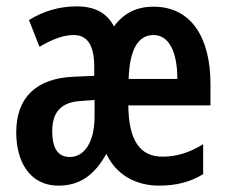

<svg xmlns="http://www.w3.org/2000/svg" viewBox="-20 -573 717 603"><path d="M462 -552C408 -552 368 -531 338 -490C316 -532 278 -553 221 -553C165 -553 114 -537 71 -510L104 -426C146 -451 181 -463 211 -463C256 -463 276 -429 276 -362V-335L211 -332C95 -327 31 -268 31 -157C31 -70 70 10 164 10C228 10 276 -21 314 -90C345 -23 408 10 479 10C533 10 577 -1 618 -26V-120C574 -93 534 -81 490 -81C419 -81 384 -133 383 -242H641V-309C641 -453 582 -552 462 -552ZM462 -463C512 -463 537 -408 537 -325H384C387 -421 416 -463 462 -463ZM236 -256 277 -259V-207C277 -128 246 -80 199 -80C163 -80 144 -106 144 -161C144 -223 174 -253 236 -256Z"/></svg>

Font: Noto Sans Khmer ExtraCondensed SemiBold
Style: Regular
Weight: 600
Width: 2
Designer: Danh Hong and the Monotype Design Team
Foundry: Monotype Imaging Inc.
Version: Version 2.004